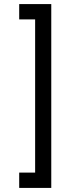

<svg xmlns="http://www.w3.org/2000/svg" viewBox="-20 -820 364 940"><path d="M231 100V-800H74V-725H152V25H74V100Z"/></svg>

Font: HB Figtree Prototype
Style: Regular
Weight: 400
Designer: Alfredo Marco Pradil
Foundry: Hanken Design Co.®
Version: Version 1.002;Glyphs 3.2 (3228)